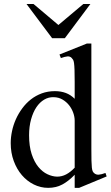

<svg xmlns="http://www.w3.org/2000/svg" viewBox="-20 -909 544 944"><path d="M369.1 14.6H347.2V-49.8Q317.4 -18.6 286.6 -2Q255.9 14.6 216.8 14.6Q179.7 14.6 146.2 -2Q112.8 -18.6 87.6 -47.9Q62.5 -77.1 47.6 -117.4Q32.7 -157.7 32.7 -205.1Q32.7 -233.9 39.1 -264.2Q45.4 -294.4 58.1 -322.8Q70.8 -351.1 89.4 -376.2Q107.9 -401.4 131.8 -420.2Q155.8 -439 185.5 -450Q215.3 -460.9 250 -460.9Q279.3 -460.9 303.5 -451.9Q327.6 -442.9 347.2 -423.3V-506.3Q347.2 -543.5 346.4 -564.9Q345.7 -586.4 344 -598.4Q342.3 -610.4 339.4 -615.2Q336.4 -620.1 332 -624.5Q323.7 -632.8 311.3 -631.6Q298.8 -630.4 279.3 -623.5L272.5 -641.1L406.7 -694.8H429.2V-177.2Q429.2 -141.1 429.7 -119.4Q430.2 -97.7 431.6 -85Q433.1 -72.3 436 -66.4Q439 -60.5 444.3 -56.6Q453.1 -49.3 466.1 -50.3Q479 -51.3 498.5 -58.6L504.4 -41.5ZM347.2 -315.9Q347.2 -334.5 340.1 -354.5Q333 -374.5 319.8 -391.4Q306.6 -408.2 287.6 -419.4Q268.6 -430.7 244.1 -431.2Q219.2 -432.1 197.3 -419.2Q175.3 -406.2 158.9 -381.8Q142.6 -357.4 132.8 -322.3Q123 -287.1 123 -244.1Q123 -189.9 135.7 -151.4Q148.4 -112.8 168.5 -88.4Q188.5 -64 212.9 -52.5Q237.3 -41 260.7 -40.5Q284.2 -40.5 305.2 -51.5Q326.2 -62.5 347.2 -84.5ZM298.8 -721.2H236.3L110.4 -889.2H145L267.1 -786.1L389.6 -889.2H424.3Z"/></svg>

Font: Doulos SIL APac
Style: Regular
Weight: 400
Designer: Walt Agee, Victor Gaultney, Peter Martin, Debbi Hosken, Becca Hirsbrunner
Foundry: SIL International
Version: Version 5.000